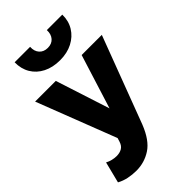

<svg xmlns="http://www.w3.org/2000/svg" viewBox="-293 -856 1168 1168"><g transform="rotate(-45 291.0 -272.0)"><path d="M144 223.5Q109 223.5 75.5 216.5Q42 209.5 14 194L48.5 57Q65 66 84.5 70.8Q104 75.5 121 75.5Q148.5 75.5 167.8 64.2Q187 53 195.5 26L203 2L5 -510H183L296 -160.5L405.5 -510H579L367.5 50.5Q329 148 271.2 185.8Q213.5 223.5 144 223.5ZM291 -580Q228.5 -580 182 -603.5Q135.5 -627 110.2 -669.2Q85 -711.5 86 -767H219Q217 -730 236.8 -708Q256.5 -686 291 -686Q325.5 -686 345 -708Q364.5 -730 363 -767H496Q497 -712.5 471 -670.2Q445 -628 398.5 -604Q352 -580 291 -580Z"/></g></svg>

Font: Geologica
Style: Bold
Weight: 700
Designer: Sindre Bremnes, Frode Helland
Foundry: Monokrom Skriftforlag AS
Version: Version 1.010; ttfautohint (v1.8.4.7-5d5b);gftools[0.9.28]